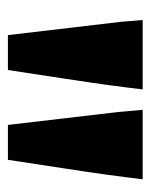

<svg xmlns="http://www.w3.org/2000/svg" viewBox="31 -856 375 478"><g transform="rotate(90 219.0 -617.5)"><path d="M426.8 -784.7Q417.5 -703.6 400.6 -595Q383.8 -486.3 378.4 -449.2H291.5L259.3 -724.1L253.9 -784.7ZM203.1 -784.7Q193.8 -703.6 177 -595Q160.2 -486.3 154.8 -449.2H67.9L34.7 -731.4L30.3 -784.7Z"/></g></svg>

Font: Dhyana
Style: Bold
Weight: 700
Foundry: Vernon Adams
Version: Version 1.002; ttfautohint (v0.8.51-6076)